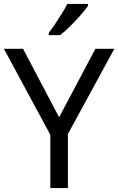

<svg xmlns="http://www.w3.org/2000/svg" viewBox="-20 -964 606 984"><path d="M283 -363 469 -714H566L328 -277V0H238V-273L0 -714H98ZM431 -934Q419 -916 394 -887.5Q369 -859 340.5 -830.5Q312 -802 288 -784H230V-796Q245 -815 262.5 -841Q280 -867 297 -894.5Q314 -922 325 -944H431Z"/></svg>

Font: Noto Sans Gothic
Style: Regular
Weight: 400
Designer: Monotype Design Team
Foundry: Monotype Imaging Inc.
Version: Version 2.001; ttfautohint (v1.8.4.7-5d5b)